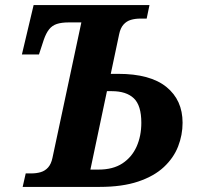

<svg xmlns="http://www.w3.org/2000/svg" viewBox="-20 -734 779 754"><path d="M69 0 81 -53H103Q123 -53 140 -58Q157 -63 169 -76.5Q181 -90 186 -114L314 -714H567L556 -661H531Q511 -661 494 -656Q477 -651 465 -637.5Q453 -624 448 -600L415 -444H444Q570 -444 633.5 -392.5Q697 -341 697 -252Q697 -204 679.5 -159Q662 -114 623.5 -78Q585 -42 522.5 -21Q460 0 371 0ZM335 -68H367Q424 -68 461 -92.5Q498 -117 516.5 -158.5Q535 -200 535 -252Q535 -320 505.5 -348Q476 -376 419 -376H400ZM66 -520 112 -714H405L391 -646H250Q222 -646 203.5 -640Q185 -634 173 -619Q161 -604 152 -578L133 -520Z"/></svg>

Font: Noto Serif
Style: Italic
Weight: 400
Italic angle: -12°
Designer: Monotype Design Team
Foundry: Monotype Imaging Inc.
Version: Version 2.013